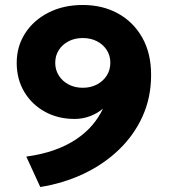

<svg xmlns="http://www.w3.org/2000/svg" viewBox="-20 -735 676 770"><path d="M141.5 15 85.5 -107Q147.5 -115.5 197 -133Q246.5 -150.5 284.8 -176Q323 -201.5 349.8 -232.8Q376.5 -264 393 -299.5Q371 -280.5 341.2 -269.2Q311.5 -258 279 -258Q212.5 -258 160 -287Q107.5 -316 77.2 -366.8Q47 -417.5 47 -483Q47 -548.5 80.5 -601Q114 -653.5 174 -684.2Q234 -715 312 -715Q391.5 -715 453.2 -681Q515 -647 550.5 -584.2Q586 -521.5 586 -434.5Q586 -344.5 552 -269Q518 -193.5 457.2 -135Q396.5 -76.5 315.8 -38.2Q235 0 141.5 15ZM312 -383Q343.5 -383 368.5 -396Q393.5 -409 408 -431.8Q422.5 -454.5 422.5 -483Q422.5 -512 408.2 -534.2Q394 -556.5 369 -569.5Q344 -582.5 312 -582.5Q280 -582.5 255 -569.5Q230 -556.5 215.8 -534.2Q201.5 -512 201.5 -483Q201.5 -454.5 216 -431.8Q230.5 -409 255.5 -396Q280.5 -383 312 -383Z"/></svg>

Font: Geologica Cursive
Style: Bold
Weight: 700
Designer: Sindre Bremnes, Frode Helland
Foundry: Monokrom Skriftforlag AS
Version: Version 1.010;gftools[0.9.28]